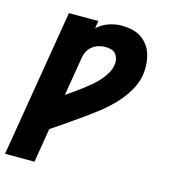

<svg xmlns="http://www.w3.org/2000/svg" viewBox="-125 -619 835 926"><g transform="rotate(15 292.5 -156.5)"><path d="M-15 215 107 -520H254L248 -482Q272 -505 304.5 -516.5Q337 -528 369 -528Q395 -528 420.5 -522.5Q446 -517 466.5 -503.5Q487 -490 501.5 -470Q516 -450 523 -426Q530 -402 531.5 -375.5Q533 -349 529 -323Q522 -282 499 -243Q476 -204 445.5 -171.5Q415 -139 379.5 -111Q344 -83 307.5 -57Q271 -31 234 -5.5Q197 20 160 45L132 215ZM190 -134Q209 -147 229 -161Q249 -175 268 -189.5Q287 -204 305.5 -219.5Q324 -235 340 -253Q356 -271 368.5 -292Q381 -313 384 -335Q387 -350 383.5 -364.5Q380 -379 371.5 -389.5Q363 -400 349 -404Q335 -408 320 -408Q303 -408 286 -403Q269 -398 254.5 -386.5Q240 -375 232 -358.5Q224 -342 222 -325Z"/></g></svg>

Font: Iosevka Aile Heavy Oblique
Style: Regular
Weight: 900
Italic angle: -9°
Designer: Belleve Invis
Foundry: Belleve Invis
Version: Version 31.1.0; ttfautohint (v1.8.4)